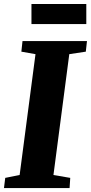

<svg xmlns="http://www.w3.org/2000/svg" viewBox="-29 -956 462 976"><path d="M-2.4 -51.8 70.8 -66.4 151.4 -680.7 79.6 -693.4 85.4 -747.1H413.1L407.2 -693.4L323.2 -680.7L242.7 -66.4L328.1 -51.8L324.7 0H-8.8ZM130.9 -935.5H409.7V-833.5H130.9Z"/></svg>

Font: Merriweather
Style: Heavy Italic
Weight: 900
Italic angle: -7°
Designer: Eben Sorkin
Foundry: Eben Sorkin
Version: Version 1.001